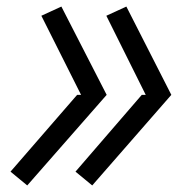

<svg xmlns="http://www.w3.org/2000/svg" viewBox="-20 -614 590 585"><path d="M261 -49 210 -91 412 -325H424L304 -566L365 -594L502 -325ZM63 -49 12 -91 215 -325H227L106 -566L167 -594L305 -325Z"/></svg>

Font: Lode Term
Style: Italic
Weight: 400
Italic angle: -11°
Monospace: yes
Designer: Belleve Invis
Foundry: Belleve Invis
Version: Version 29.2.0